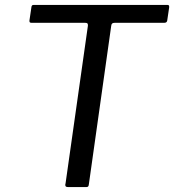

<svg xmlns="http://www.w3.org/2000/svg" viewBox="-20 -762 709 782"><path d="M100 -679C100 -678 100 -677 100 -676C100 -671 102 -669 110 -669H327C335 -669 338 -667 338 -660V-657L247 -15C246 -13 246 -11 246 -9C246 -4 247 0 258 0H331C339 0 341 -3 342 -12L433 -657C434 -666 438 -669 447 -669H648C656 -669 660 -672 661 -678L669 -732C669 -733 669 -734 669 -735C669 -740 667 -742 661 -742H119C111 -742 109 -740 108 -733Z"/></svg>

Font: Libre Franklin
Style: Italic
Weight: 400
Italic angle: -8°
Designer: Pablo Impallari, Rodrigo Fuenzalida
Foundry: Impallari Type
Version: Version 1.002; ttfautohint (v1.5)